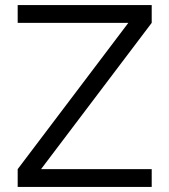

<svg xmlns="http://www.w3.org/2000/svg" viewBox="-20 -740 670 760"><path d="M50 0V-70.5L488 -649.5H50V-720H580.5V-649.5L142.5 -70.5H580.5V0Z"/></svg>

Font: Vela Sans
Style: Regular
Weight: 400
Designer: Principal design: Mikhail Sharanda - project Manrope.
Design modification: Ravid Balaliev
Foundry: Mikhail Sharanda
Version: Version 1.001